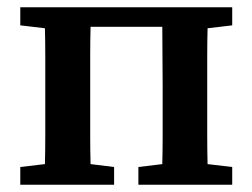

<svg xmlns="http://www.w3.org/2000/svg" viewBox="-20 -510 697 530"><path d="M36 0V-49L104 -57Q105 -95 105 -137.5Q105 -180 105 -215V-274Q105 -309 105 -351.5Q105 -394 104 -432L36 -440V-490H621V-440L553 -432Q552 -394 552 -351.5Q552 -309 552 -274V-215Q552 -180 552 -137.5Q552 -95 553 -57L621 -49V0H362V-49L428 -57Q429 -95 429 -137.5Q429 -180 429 -215V-274Q429 -310 428.5 -353.5Q428 -397 428 -436H230Q229 -397 229 -353.5Q229 -310 229 -274V-215Q229 -180 229 -137.5Q229 -95 230 -57L295 -49V0Z"/></svg>

Font: Source Serif 4 SmText Semibold
Style: Regular
Weight: 600
Designer: Frank Grießhammer
Foundry: Adobe
Version: Version 4.005;hotconv 1.1.0;makeotfexe 2.6.0